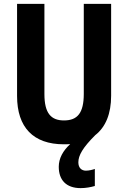

<svg xmlns="http://www.w3.org/2000/svg" viewBox="-20 -734 660 990"><path d="M384 103C384 67 407 27 471 -37C525 -79 553 -148 553 -240V-714H412V-250C412 -152 380 -113 310 -113C243 -113 209 -150 209 -249V-714H68V-239C68 -77 152 10 309 10C320 10 331 10 342 9C305 43 283 82 283 126C283 194 321 236 396 236C422 236 449 231 469 225V137C459 141 439 146 423 146C401 146 384 132 384 103Z"/></svg>

Font: Noto Sans Armenian Condensed
Style: Regular
Weight: 400
Width: 3
Designer: Monotype Design Team
Foundry: Monotype Imaging Inc.
Version: Version 2.008